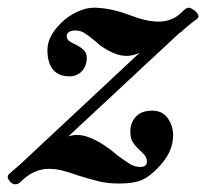

<svg xmlns="http://www.w3.org/2000/svg" viewBox="-63 -473 535 498"><path d="M448 -424Q422 -405 407 -390L403 -388L114 -119Q125 -123 137 -123Q173 -123 226 -83Q244 -68 243 -69Q265 -53 276 -46.5Q287 -40 302 -40Q309 -40 313.5 -43.5Q318 -47 318 -53Q318 -62 313.5 -68.5Q309 -75 299 -84Q287 -95 281 -105Q275 -115 275 -132Q275 -155 289.5 -170.5Q304 -186 332 -186Q358 -186 372 -166.5Q386 -147 386 -122Q386 -77 346 -37Q324 -14 303.5 -5.5Q283 3 245 3Q217 3 194 -2.5Q171 -8 139 -18Q114 -27 97.5 -31Q81 -35 63 -35Q24 -35 -10 -1Q-16 5 -23 5Q-31 5 -37 -2Q-43 -9 -43 -14Q-43 -18 -39 -22Q-35 -26 -29 -31Q-11 -46 -6 -51L299 -336Q281 -328 266 -328Q250 -328 233.5 -334.5Q217 -341 197 -355L182 -368Q165 -382 155 -388Q145 -394 132 -394Q122 -394 116 -390Q110 -386 110 -380Q110 -373 114.5 -368.5Q119 -364 130 -359Q146 -351 154 -343.5Q162 -336 162 -323Q162 -302 149.5 -288.5Q137 -275 117 -275Q89 -275 74.5 -292.5Q60 -310 60 -343Q60 -378 94 -412Q113 -431 136.5 -442Q160 -453 180 -453Q222 -453 273 -434Q316 -417 348 -417Q382 -417 405 -438Q408 -441 414.5 -447Q421 -453 427 -453Q431 -453 439 -447.5Q447 -442 450.5 -435.5Q454 -429 448 -424Z"/></svg>

Font: Ibarra Real Nova
Style: Bold Italic
Weight: 700
Italic angle: -22°
Designer: Jose Maria Ribagorda & Octavio Pardo
Foundry: Octavio Pardo
Version: Version 1.014